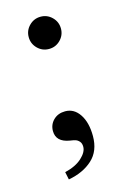

<svg xmlns="http://www.w3.org/2000/svg" viewBox="-89 -450 397 612"><g transform="rotate(-15 110.0 -144.0)"><path d="M70.3 -315.4Q54.7 -331.1 54.7 -353Q54.7 -375 70.3 -390.6Q85.9 -406.2 107.9 -406.2Q129.9 -406.2 145.5 -390.6Q161.1 -375 161.1 -353Q161.1 -331.1 145.5 -315.4Q129.9 -299.8 107.9 -299.8Q85.9 -299.8 70.3 -315.4ZM105.5 -94.7Q134.8 -94.7 152.8 -67.6Q170.9 -40.5 170.9 4.4Q170.9 53.7 140.4 81.5Q109.9 109.4 61 118.2L55.7 92.8Q92.3 84 112.3 65.4Q132.3 46.9 132.3 29.3Q132.3 18.1 126.7 11.7Q121.1 5.4 114.3 3.2Q107.4 1 96.2 -0.5Q51.8 -7.8 51.8 -43.9Q51.8 -65.4 66.9 -80.1Q82 -94.7 105.5 -94.7Z"/></g></svg>

Font: Libertinage
Style: f
Weight: 400
Designer: OSP
Foundry: OSP
Version: Version 1.0; 2008; OFL relea